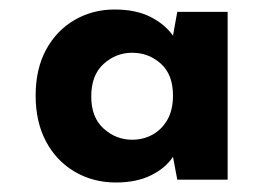

<svg xmlns="http://www.w3.org/2000/svg" viewBox="-20 -731 566 404"><path d="M224 -347Q176 -347 137.5 -369.5Q99 -392 77 -433Q55 -474 55 -530Q55 -586 77 -626.5Q99 -667 137 -689Q175 -711 221 -711Q266 -711 296.5 -695.5Q327 -680 344 -656L353 -706H459V-353H353L344 -401Q328 -377 297.5 -362Q267 -347 224 -347ZM258 -437Q282 -437 301.5 -448Q321 -459 332.5 -479.5Q344 -500 344 -530Q344 -574 318.5 -597Q293 -620 258 -620Q224 -620 198 -596.5Q172 -573 172 -528Q172 -484 198 -460.5Q224 -437 258 -437Z"/></svg>

Font: DM Sans 11pt Black
Style: Regular
Weight: 900
Version: Version 4.004;gftools[0.9.30]